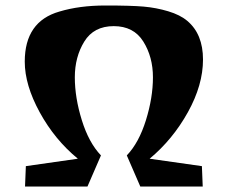

<svg xmlns="http://www.w3.org/2000/svg" viewBox="-20 -678 828 698"><path d="M70 -454Q70 -600 196 -636Q269 -658 363 -658Q457 -658 502.5 -654Q548 -650 591.5 -637Q635 -624 661 -602Q718 -554 718 -461.5Q718 -369 663 -270Q608 -171 524 -101L714 -74L717 0H490L441 -113Q485 -159 510.5 -241Q536 -323 536 -397Q536 -471 501 -527Q466 -583 393.5 -583Q321 -583 286.5 -527Q252 -471 252 -397Q252 -323 277.5 -241Q303 -159 347 -113L298 0H71L74 -74L263 -101Q179 -170 124.5 -269.5Q70 -369 70 -454Z"/></svg>

Font: Joti One
Style: Regular
Weight: 400
Designer: Eduardo Rodriguez Tunni
Foundry: Eduardo Rodriguez Tunni
Version: Version 1.001